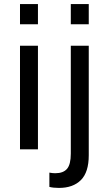

<svg xmlns="http://www.w3.org/2000/svg" viewBox="-20 -732 533 941"><path d="M78 -613V-712H166V-613ZM327 -613V-712H415V-613ZM78 0V-508H166V0ZM269 189Q241 189 222 184V114Q237 117 251 117Q290 117 308.5 95.5Q327 74 327 21V-508H415V29Q415 112 376.5 150.5Q338 189 269 189Z"/></svg>

Font: CST
Style: Regular
Weight: 400
Version: Version 1.00